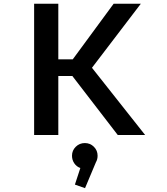

<svg xmlns="http://www.w3.org/2000/svg" viewBox="-20 -720 890 1024"><path d="M608 0 366 -314.5H291V0H162V-700H291V-403.5H368L586 -700H731L470.5 -358.5L754 0ZM500.5 110.5Q500.5 130 491.5 145.5L433.5 283.5L379.5 264.5L408.5 176Q388.5 169 376.2 151Q364 133 364 110.5Q364 82.5 384 62.8Q404 43 432.5 43Q461 43 480.8 62.8Q500.5 82.5 500.5 110.5Z"/></svg>

Font: League Mono Wide Medium
Style: Regular
Weight: 500
Width: 8
Designer: Tyler Finck
Foundry: The League of Moveable Type / Tyler Finck
Version: Version 2.210